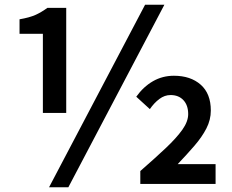

<svg xmlns="http://www.w3.org/2000/svg" viewBox="-20 -772 975 806"><path d="M160 -298V-630H62V-691Q103 -698 128 -709Q153 -720 179 -739H258V-298ZM186 14 589 -752H670L267 14ZM569 0V-54Q631 -108 676 -150.5Q721 -193 745.5 -227.5Q770 -262 770 -293Q770 -330 750 -351.5Q730 -373 696 -373Q671 -373 649 -356.5Q627 -340 609 -314L552 -366Q582 -408 622 -431Q662 -454 710 -454Q780 -454 822.5 -416.5Q865 -379 865 -308Q865 -269 846.5 -233Q828 -197 796.5 -160.5Q765 -124 726 -83H885V0Z"/></svg>

Font: Noto Sans JP Thin SemiBold
Style: Regular
Weight: 600
Version: Version 2.004-H2;hotconv 1.0.118;makeotfexe 2.5.65603